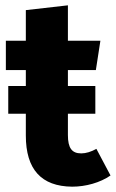

<svg xmlns="http://www.w3.org/2000/svg" viewBox="-20 -684 435 721"><path d="M342 -125C322 -114 303 -108 285 -108C250 -108 235 -128 235 -177V-257H338V-361H235V-421H340L357 -531H235V-664L77 -646V-531H2V-421H77V-361H11V-257H77V-175C77 -48 135 16 251 17C302 17 356 2 395 -25Z"/></svg>

Font: Fira Sans
Style: Bold
Weight: 700
Designer: Carrois Corporate & Edenspiekermann AG
Foundry: Carrois Corporate GbR & Edenspiekermann AG
Version: Version 4.203